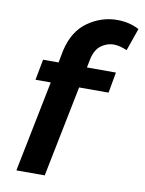

<svg xmlns="http://www.w3.org/2000/svg" viewBox="-84 -808 653 867"><g transform="rotate(10 242.0 -374.0)"><path d="M182 0H52L136 -418H66L84 -513H155L166 -570Q187 -661 249 -704.5Q311 -748 383 -748Q440 -748 484 -724L448 -621Q413 -636 387 -636Q358.5 -636 332.5 -618.8Q306.5 -601.5 295 -562L285 -513H418L401 -418H266Z"/></g></svg>

Font: Argentum Sans Medium
Style: Italic
Weight: 500
Italic angle: -11°
Designer: Julieta Ulanovsky (font), Cristiano Sobral (main changes and remaster)
Foundry: Julieta Ulanovsky (font), Cristiano Sobral (main changes and remaster)
Version: Version 2.007;June 15, 2022;FontCreator 14.0.0.2814 64-bit; 